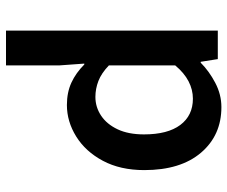

<svg xmlns="http://www.w3.org/2000/svg" viewBox="-79 -667 758 640"><g transform="rotate(-90 300.0 -347.0)"><path d="M263 12Q169 12 111 -56Q53 -124 53 -245Q53 -325 84 -383Q115 -441 165 -472Q215 -503 270 -503Q312 -503 344.5 -488Q377 -473 405 -445H408L402 -528V-706H518V0H423L414 -57H411Q383 -29 344 -8.5Q305 12 263 12ZM291 -83Q321 -83 349 -97.5Q377 -112 402 -142V-363Q376 -388 350 -398Q324 -408 297 -408Q263 -408 234.5 -389Q206 -370 189 -334Q172 -298 172 -246Q172 -167 203.5 -125Q235 -83 291 -83Z"/></g></svg>

Font: Source Code Pro ExtraLight SemiBold
Style: Regular
Weight: 600
Monospace: yes
Version: Version 1.018;hotconv 1.0.116;makeotfexe 2.5.65601